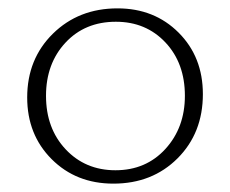

<svg xmlns="http://www.w3.org/2000/svg" viewBox="-20 -435 551 459"><path d="M251 4Q162 4 103.5 -54.5Q45 -113 45 -202Q45 -294 106.5 -354.5Q168 -415 261 -415Q349 -415 407 -357Q465 -299 465 -210Q465 -117 404.5 -56.5Q344 4 251 4ZM256 -28Q329 -28 375.5 -79Q422 -130 422 -206Q422 -284 375.5 -333.5Q329 -383 257 -383Q183 -383 136.5 -333Q90 -283 90 -206Q90 -128 137 -78Q184 -28 256 -28Z"/></svg>

Font: EauTest Light
Style: Regular
Weight: 300
Designer: Christian Thalmann (Catharsis Fonts)
Version: Version 0.001;PS 000.001;hotconv 1.0.88;makeotf.lib2.5.64775